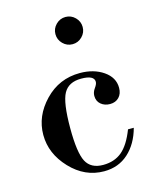

<svg xmlns="http://www.w3.org/2000/svg" viewBox="-112 -810 730 899"><g transform="rotate(-15 252.5 -360.5)"><path d="M288 -435Q227 -435 203 -391.5Q179 -348 179 -224Q179 -105 202 -61.5Q225 -18 284 -18Q339 -18 375.5 -48.5Q412 -79 439 -149H467Q447 -75 399 -31.5Q351 12 281 12Q188 12 118.5 -61.5Q49 -135 49 -226Q49 -317 118.5 -389.5Q188 -462 289 -462Q356 -462 402.5 -430Q449 -398 449 -348Q449 -319 432.5 -302Q416 -285 389 -285Q363 -285 345 -300Q327 -315 327 -341Q327 -359 339 -375.5Q351 -392 351 -403Q351 -435 288 -435ZM245.5 -620.5Q226 -640 226 -667Q226 -694 245.5 -713.5Q265 -733 292 -733Q319 -733 338.5 -713.5Q358 -694 358 -667Q358 -640 338.5 -620.5Q319 -601 292 -601Q265 -601 245.5 -620.5Z"/></g></svg>

Font: Libre Bodoni
Style: Regular
Weight: 400
Designer: Pablo Impallari, Rodrigo Fuenzalida
Foundry: Pablo Impallari, Rodrigo Fuenzalida
Version: Version 1.001